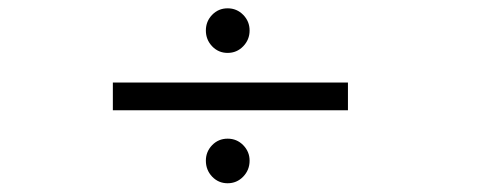

<svg xmlns="http://www.w3.org/2000/svg" viewBox="-20 -530 1126 450"><path d="M513.5 -406Q492 -406 477.2 -421.5Q462.5 -437 462.5 -458.5Q462.5 -480 477.2 -495.2Q492 -510.5 513.5 -510.5Q535 -510.5 550 -495.2Q565 -480 565 -458.5Q565 -437 550 -421.5Q535 -406 513.5 -406ZM244.5 -271.5V-336.5H795.5V-271.5ZM513.5 -100.5Q492 -100.5 477.2 -116Q462.5 -131.5 462.5 -153.5Q462.5 -174.5 477.2 -189.8Q492 -205 513.5 -205Q535 -205 550 -189.8Q565 -174.5 565 -153.5Q565 -131.5 550 -116Q535 -100.5 513.5 -100.5Z"/></svg>

Font: Trispace Expanded Light
Style: Regular
Weight: 300
Width: 7
Designer: Tyler Finck
Foundry: Etcetera Type Company
Version: Version 1.210; ttfautohint (v1.8.3)